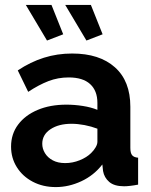

<svg xmlns="http://www.w3.org/2000/svg" viewBox="-20 -751 614 781"><path d="M25 -154.6Q25 -206 53.8 -244.3Q82.5 -282.6 133.2 -303.9Q183.8 -325.3 249.8 -325.3Q283 -325.3 316.9 -320Q350.7 -314.7 376.2 -304.2V-332.3Q376.2 -381.9 346.7 -408.9Q317.2 -436 259.4 -436Q215.9 -436 176.9 -421Q137.8 -405.9 94.7 -377.4L52.3 -464.6Q104.2 -499.2 158.6 -516.2Q213 -533.3 273.4 -533.3Q384.7 -533.3 447.4 -477.3Q510.2 -421.4 510.2 -316.9V-149.6Q510.2 -128.6 517.3 -119.8Q524.5 -110.9 541.8 -109.5V0Q524.3 3.4 509.8 5Q495.3 6.7 484.8 6.7Q444.8 6.7 424.3 -11Q403.9 -28.6 399.2 -55.3L396.3 -82Q361.8 -37.5 310.9 -13.8Q259.9 10 206.8 10Q154.8 10 113.4 -11.7Q71.9 -33.5 48.5 -70.9Q25 -108.3 25 -154.6ZM350.6 -128.4Q362.2 -139.7 369.2 -152Q376.2 -164.2 376.2 -174.2V-227.5Q351.9 -236.8 324 -242.2Q296.1 -247.5 270.8 -247.5Q218.6 -247.5 185.3 -225.3Q151.9 -203.1 151.9 -166.1Q151.9 -146.1 162.9 -128Q173.9 -109.9 194.8 -98.7Q215.6 -87.6 245.2 -87.6Q275.4 -87.6 304 -99.1Q332.7 -110.6 350.6 -128.4ZM245.3 -731H349.7L397.4 -611.5L331.6 -586.1ZM85 -731H189.4L237.1 -611.5L171.2 -586.1Z"/></svg>

Font: Raleway Thin
Style: Regular
Weight: 100
Designer: Matt McInerney, Pablo Impallari, Rodrigo Fuenzalida
Foundry: Matt McInerney, Pablo Impallari, Rodrigo Fuenzalida
Version: Version 4.026